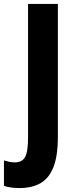

<svg xmlns="http://www.w3.org/2000/svg" viewBox="-78 -734 374 972"><path d="M21 218Q0 218 -20 215.5Q-40 213 -58 207V78Q-46 82 -32.5 85Q-19 88 -3 88Q34 88 49 61Q64 34 64 -38V-714H215V-43Q215 57 192 113.5Q169 170 126 194Q83 218 21 218Z"/></svg>

Font: Noto Sans Thai ExtCond ExtBd
Style: Regular
Weight: 800
Width: 2
Designer: Monotype Design Team
Foundry: Monotype Imaging Inc.
Version: Version 2.002; ttfautohint (v1.8.4.7-5d5b)